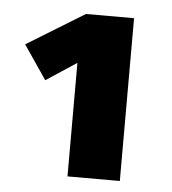

<svg xmlns="http://www.w3.org/2000/svg" viewBox="-39 -780 446 497"><g transform="rotate(5 183.5 -531.5)"><path d="M290 -743V-320H154V-615L75 -563L15 -651L165 -743Z"/></g></svg>

Font: Fira Sans Condensed Black
Style: Regular
Weight: 900
Width: 3
Designer: Carrois Corporate & Edenspiekermann AG
Foundry: Carrois Corporate GbR & Edenspiekermann AG
Version: Version 4.203